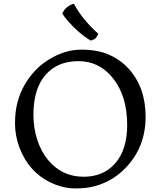

<svg xmlns="http://www.w3.org/2000/svg" viewBox="-20 -1006 873 1043"><path d="M247.1 -683.6Q333 -736.3 421.6 -736.3Q510.3 -736.3 573 -708.5Q635.7 -680.7 679.7 -631.8Q771 -530.3 771 -371.6Q771 -206.5 662.1 -93.8Q593.8 -22.9 500 3.9Q453.1 17.6 389.6 17.6Q326.2 17.6 263.2 -10.7Q200.2 -39.1 155.5 -88.1Q110.8 -137.2 86.2 -203.1Q61.5 -269 61.5 -334.5Q61.5 -399.9 75 -450.2Q88.4 -500.5 113 -543.9Q137.7 -587.4 171.6 -623Q205.6 -658.7 247.1 -683.6ZM161.6 -382.8Q161.6 -308.6 182.9 -244.9Q204.1 -181.2 241.2 -136.7Q316.9 -45.9 434.1 -45.9Q541 -45.9 604.5 -117.2Q670.9 -191.9 670.9 -326.7Q670.9 -485.4 592.8 -582Q519.5 -673.8 406.2 -673.8Q292 -673.8 227.1 -599.1Q161.6 -523.4 161.6 -382.8ZM381.3 -985.8Q426.8 -900.4 513.7 -822.8Q506.8 -804.2 496.8 -796.4Q486.8 -788.6 472.2 -785.6Q403.3 -828.1 347.7 -893.6Q330.6 -913.1 318.4 -932.1Q336.9 -973.6 381.3 -985.8Z"/></svg>

Font: Trykker
Style: Regular
Weight: 400
Designer: Magnus Gaarde
Foundry: Magnus Gaarde
Version: Version 1.001